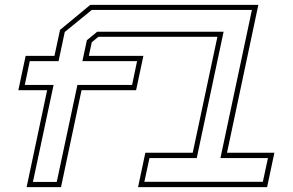

<svg xmlns="http://www.w3.org/2000/svg" viewBox="-20 -770 1206 790"><path d="M89.5 0 174 -399H55.5L85.5 -540H204L227 -647L351.5 -750H1043L914 -141.5H1109L1079 0H548L578 -141.5H773L874.5 -618.5H384.5L357.5 -596L345.5 -540H570L540 -399H315.5L231 0ZM115.5 -21.5H213.5L298.5 -420.5H523.5L544 -518.5H319L337.5 -604.5L380 -639.5H900L789.5 -119.5H595L574 -22H1061.5L1082.5 -119.5H887L1016.5 -729H357.5L246.5 -638.5L221 -518.5H102.5L82 -420.5H200.5Z"/></svg>

Font: Tourney Expanded ExtraLight
Style: Italic
Weight: 200
Width: 7
Italic angle: -12°
Designer: Tyler Finck
Foundry: Etcetera Type Co
Version: Version 1.010; ttfautohint (v1.8.3)